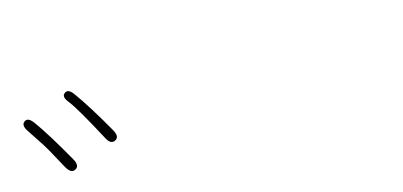

<svg xmlns="http://www.w3.org/2000/svg" viewBox="-34 -975 1069 509"><g transform="rotate(-15 500.0 -721.0)"><path d="M127 -619Q114 -611 102 -632L73 -685Q67 -695 61 -705L32 -749Q18 -769 30 -777Q41 -785 55 -765Q82 -728 128 -647Q140 -626 127 -619ZM249 -666Q235 -658 224 -680Q175 -772 157 -795Q141 -814 152 -822Q163 -831 177 -811Q208 -768 250 -694Q262 -673 249 -666Z"/></g></svg>

Font: Resource Han Rounded KR ExtraLight
Style: Regular
Weight: 250
Designer: Cyano Hao (round all glyphs); Ryoko NISHIZUKA 西塚涼子 (kana, bopomofo & ideographs); Paul D. Hunt (Latin, Greek & Cyrillic)
Foundry: Cyano Hao
Version: 0.990